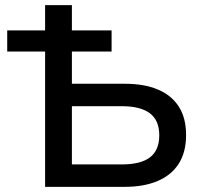

<svg xmlns="http://www.w3.org/2000/svg" viewBox="-20 -725 790 745"><path d="M155 0V-525H8V-607H155V-705H259V-607H413V-525H259V-400H464Q540 -400 593 -377.5Q646 -355 674 -311Q702 -267 702 -201Q702 -135 674 -90.5Q646 -46 592.5 -23Q539 0 464 0ZM259 -87H452Q526 -87 562 -114.5Q598 -142 598 -200Q598 -258 561.5 -285.5Q525 -313 452 -313H259Z"/></svg>

Font: NunitoSans_10ptSemiBold
Style: Regular
Weight: 600
Designer: Vernon Adams
Foundry: Vernon Adams
Version: Version 3.101;gftools[0.9.27]